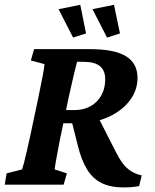

<svg xmlns="http://www.w3.org/2000/svg" viewBox="-25 -781 655 812"><path d="M-4.9 0 2.9 -47.9 68.4 -64.5Q71.3 -73.2 76.7 -93.3Q82 -113.3 88.9 -144Q95.7 -174.8 104.5 -213.9L135.7 -361.3Q148.4 -421.9 155.3 -458.5Q162.1 -495.1 163.1 -509.8L105.5 -525.4L119.1 -573.2H355.5Q458 -573.2 507.3 -543.5Q556.6 -513.7 556.6 -451.2Q556.6 -399.4 523.9 -356Q491.2 -312.5 433.1 -286.1Q375 -259.8 298.8 -259.8H227.5L240.2 -315.4H288.1Q348.6 -315.4 384.3 -352.1Q419.9 -388.7 419.9 -446.3Q419.9 -482.4 397.9 -501Q376 -519.5 329.1 -519.5H300.8Q299.8 -515.6 296.4 -502Q293 -488.3 287.6 -466.3Q282.2 -444.3 276.4 -417.5Q270.5 -390.6 263.7 -361.3L233.4 -213.9Q228.5 -193.4 224.6 -170.4Q220.7 -147.5 216.3 -126Q211.9 -104.5 209.5 -88.4Q207 -72.3 206.1 -64.5L257.8 -47.9L244.1 0ZM498 11.7Q442.4 11.7 404.8 -6.8Q367.2 -25.4 343.3 -64.5Q319.3 -103.5 304.7 -163.1L276.4 -275.4L382.8 -299.8L464.8 -138.7Q479.5 -109.4 494.6 -89.4Q509.8 -69.3 529.3 -57.1Q548.8 -44.9 574.2 -39.1L563.5 5.9Q547.9 8.8 531.7 10.3Q515.6 11.7 498 11.7ZM427.7 -622.1 366.2 -742.2 457 -760.7 482.4 -639.6ZM284.2 -622.1 222.7 -742.2 314.5 -760.7 338.9 -639.6Z"/></svg>

Font: Crimson Pro ExtraLight
Style: Bold Italic
Weight: 700
Italic angle: -12°
Version: Version 1.002